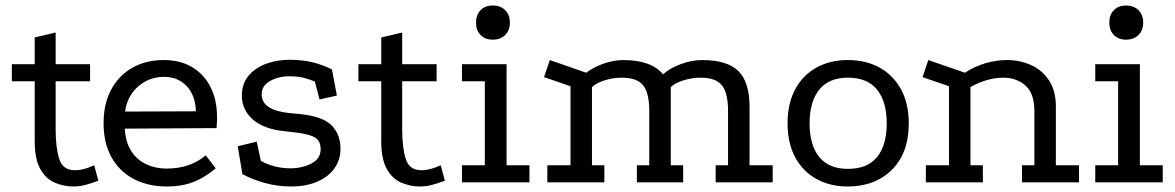

<svg xmlns="http://www.w3.org/2000/svg" viewBox="-20 -662 4264 697"><path d="M247 15Q211 15 178.5 1Q146 -13 126 -49Q106 -85 106 -149V-367H23V-429H106V-526L182 -544V-429H307V-367H182V-193Q182 -126 195 -85Q208 -44 252 -44Q283 -44 322 -62L337 -6Q316 2 293 8.5Q270 15 247 15Z M763 -51Q723 -17 681.5 -1Q640 15 587 15Q517 15 465 -12.5Q413 -40 384.5 -91.5Q356 -143 356 -215Q356 -284 383 -335.5Q410 -387 459.5 -415.5Q509 -444 574 -444Q635 -444 678 -418Q721 -392 744.5 -345.5Q768 -299 768 -235Q768 -226 767.5 -216.5Q767 -207 766 -197L433 -195Q436 -144 457.5 -112Q479 -80 512.5 -65Q546 -50 584 -50Q628 -50 663 -62Q698 -74 727 -98ZM691 -258Q690 -314 658.5 -348.5Q627 -383 575 -383Q522 -383 482 -348.5Q442 -314 434 -257Z M1123 -366Q1101 -375 1081 -380Q1061 -385 1029 -385Q991 -385 960.5 -368Q930 -351 930 -320Q930 -290 955.5 -273.5Q981 -257 1027 -252L1068 -248Q1150 -240 1183 -207.5Q1216 -175 1216 -122Q1216 -81 1193.5 -50Q1171 -19 1130.5 -2Q1090 15 1036 15Q987 15 940.5 2Q894 -11 860 -30L843 -131L912 -148L927 -78Q950 -65 977.5 -58Q1005 -51 1033 -51Q1077 -51 1110.5 -68.5Q1144 -86 1144 -120Q1144 -150 1124 -162.5Q1104 -175 1054 -181L1010 -186Q936 -194 897 -229Q858 -264 858 -315Q858 -359 883 -388Q908 -417 947.5 -431Q987 -445 1030 -445Q1077 -445 1114 -436Q1151 -427 1185 -410L1203 -315L1140 -301Z M1505 15Q1469 15 1436.5 1Q1404 -13 1384 -49Q1364 -85 1364 -149V-367H1281V-429H1364V-526L1440 -544V-429H1565V-367H1440V-193Q1440 -126 1453 -85Q1466 -44 1510 -44Q1541 -44 1580 -62L1595 -6Q1574 2 1551 8.5Q1528 15 1505 15Z M1657 -429H1819V-62H1902V0H1657V-62H1740V-367H1657ZM1769 -642Q1797 -642 1814 -625Q1831 -608 1831 -580Q1831 -552 1814 -535Q1797 -518 1769 -518Q1741 -518 1724.5 -535Q1708 -552 1708 -580Q1708 -608 1724.5 -625Q1741 -642 1769 -642Z M1967 0V-62H2051V-349L1955 -382L1976 -444L2108 -398Q2136 -419 2172.5 -431.5Q2209 -444 2243 -444Q2293 -444 2329.5 -431Q2366 -418 2387 -392Q2412 -415 2452 -429.5Q2492 -444 2529 -444Q2620 -444 2660.5 -404Q2701 -364 2701 -275V-62H2785V0H2578V-62H2623V-259Q2623 -325 2600.5 -352.5Q2578 -380 2524 -380Q2492 -380 2461.5 -370.5Q2431 -361 2415 -346V-62H2460V0H2292V-62H2337V-259Q2337 -325 2314.5 -352.5Q2292 -380 2238 -380Q2206 -380 2175.5 -370.5Q2145 -361 2129 -346V-62H2174V0Z M3057 -444Q3124 -444 3173.5 -416.5Q3223 -389 3251 -337.5Q3279 -286 3279 -214Q3279 -107 3218 -46Q3157 15 3057 15Q2993 15 2943.5 -12.5Q2894 -40 2866.5 -91.5Q2839 -143 2839 -214Q2839 -286 2866.5 -337.5Q2894 -389 2943.5 -416.5Q2993 -444 3057 -444ZM3058 -380Q2989 -380 2954 -336.5Q2919 -293 2919 -214Q2919 -135 2954 -92Q2989 -49 3058 -49Q3129 -49 3164 -92Q3199 -135 3199 -214Q3199 -293 3164 -336.5Q3129 -380 3058 -380Z M3341 0V-62H3425V-349L3329 -382L3350 -444L3483 -398Q3518 -421 3557.5 -432.5Q3597 -444 3635 -444Q3683 -444 3723.5 -425.5Q3764 -407 3788.5 -369.5Q3813 -332 3813 -275V-62H3897V0H3690V-62H3735V-259Q3735 -323 3702.5 -351.5Q3670 -380 3622 -380Q3594 -380 3563.5 -371.5Q3533 -363 3503 -346V-62H3548V0Z M3956 -429H4118V-62H4201V0H3956V-62H4039V-367H3956ZM4068 -642Q4096 -642 4113 -625Q4130 -608 4130 -580Q4130 -552 4113 -535Q4096 -518 4068 -518Q4040 -518 4023.5 -535Q4007 -552 4007 -580Q4007 -608 4023.5 -625Q4040 -642 4068 -642Z"/></svg>

Font: Podkova
Style: Regular
Weight: 400
Designer: Ilya Yudin
Foundry: Cyreal (www.cyreal.org)
Version: Version 2.103